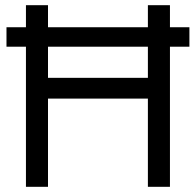

<svg xmlns="http://www.w3.org/2000/svg" viewBox="-20 -720 755 740"><path d="M5 -540V-615H80V-700H165V-615H550V-700H635V-615H710V-540H635V0H550V-340H165V0H80V-540ZM165 -420H550V-540H165Z"/></svg>

Font: Von Book
Style: Regular
Weight: 400
Version: Version 4.000; ttfautohint (v1.8.4.7-5d5b)